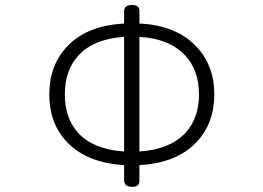

<svg xmlns="http://www.w3.org/2000/svg" viewBox="-20 -721 1040 759"><path d="M470.7 -39.1V-8.8Q470.7 16.6 501 17.6Q531.2 18.6 531.2 -5.9V-68.4Q677.7 -76.2 755.9 -158.2Q827.1 -232.4 827.1 -347.7Q827.1 -462.9 755.9 -537.1Q676.8 -621.1 531.2 -627.9V-677.7Q531.2 -702.1 501 -701.2Q470.7 -701.2 470.7 -676.8V-627.9Q323.2 -620.1 245.1 -537.1Q174.8 -461.9 174.8 -347.7Q174.8 -232.4 245.1 -159.2Q323.2 -77.1 470.7 -68.4ZM531.2 -122.1V-575.2Q649.4 -568.4 710.9 -502.9Q766.6 -444.3 766.6 -347.7Q766.6 -252 710.9 -193.4Q649.4 -129.9 531.2 -122.1ZM470.7 -575.2V-122.1Q351.6 -129.9 291 -193.4Q236.3 -252 236.3 -347.7Q236.3 -444.3 291 -502.9Q351.6 -567.4 470.7 -575.2Z"/></svg>

Font: GulimChe
Style: Regular
Weight: 400
Monospace: yes
Version: Version 2.21